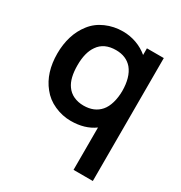

<svg xmlns="http://www.w3.org/2000/svg" viewBox="-190 -714 1036 1099"><g transform="rotate(30 327.5 -164.0)"><path d="M582.5 -562.5V250H455V-30Q393 15.5 300 15.5Q244.5 15.5 192 -8Q140 -31 106.5 -74Q41.5 -154 41.5 -281Q41.5 -341 57.5 -393.8Q73.5 -446.5 106.5 -488.5Q140 -532 193 -555Q245.5 -578 305 -578Q351.5 -578 394.5 -562.5Q437.5 -547 471 -518.5V-562.5ZM430 -142.5Q450 -165.5 460.5 -202.2Q471 -239 471 -281Q471 -323.5 461 -359.5Q451 -395.5 430 -421Q391.5 -465.5 324 -465.5Q245 -465.5 208.5 -411.5Q175 -364.5 175 -281Q175 -195 206.5 -151Q225 -124 254.5 -110.5Q284 -97 320 -97Q390.5 -97 430 -142.5Z"/></g></svg>

Font: Russisch Sans
Style: Bold
Weight: 700
Designer: Michael Sharanda (font) & Cristiano Sobral (main changes)
Foundry: Michael Sharanda
Version: Version 2.00;September 8, 2020;FontCreator 13.0.0.2681 64-bi